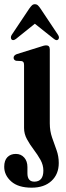

<svg xmlns="http://www.w3.org/2000/svg" viewBox="-49 -662 312 910"><path d="M187 -77.5Q187 -41 197.8 -10.2Q208.5 20.5 219 49.5Q229.5 78.5 229.5 110.5Q229.5 163.5 195 195.5Q160.5 227.5 101 227.5Q37.5 227.5 4.2 198Q-29 168.5 -29 128.5Q-29 98.5 -14 83Q1 67.5 26 67.5Q50.5 67.5 65.8 84.8Q81 102 81 129.5V159.5Q81 199 114 199Q156.5 198.5 156.5 146.5Q156.5 120 142.8 95.5Q129 71 110.8 47Q92.5 23 78.8 -2.2Q65 -27.5 65 -55V-353Q65 -363.5 62 -367.5Q59 -371.5 53 -372.5L27 -374Q15.5 -377.5 15.5 -388.5Q15.5 -399.5 30.5 -405.5L139.5 -439.5Q160 -447 170 -447Q187 -447 187 -428ZM26.6 -477.5Q13.2 -467.5 5.7 -475Q2.8 -478.5 2.6 -484.8Q2.4 -491 7.4 -498L89.5 -621Q96.1 -630.5 102 -636.2Q107.8 -642 116.1 -642Q124.9 -642 130.7 -636.5Q136.5 -631 143.2 -621L225.2 -498Q234.8 -484 226.9 -475Q219.4 -467 206.1 -478L116.1 -549.5Z"/></svg>

Font: Fraunces 144pt Soft SemiBold
Style: Regular
Weight: 600
Version: Version 1.000;[b76b70a41]